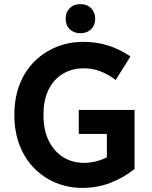

<svg xmlns="http://www.w3.org/2000/svg" viewBox="-20 -905 742 936"><path d="M50 -345Q50 -429 76.5 -495.5Q103 -562 150 -607.5Q197 -653 257.5 -677Q318 -701 386 -701Q450 -701 506 -683.5Q562 -666 616 -630L544 -515Q509 -542 470.5 -557Q432 -572 388 -572Q333 -572 288.5 -546.5Q244 -521 218 -470.5Q192 -420 192 -345Q192 -270 218 -218Q244 -166 288.5 -138.5Q333 -111 390 -111Q416 -111 444.5 -117.5Q473 -124 501 -138V-252H364V-369H636V-81Q580 -37 516.5 -13Q453 11 381 11Q314 11 254.5 -13Q195 -37 149 -82.5Q103 -128 76.5 -194.5Q50 -261 50 -345ZM300 -814Q300 -845 320 -865Q340 -885 372 -885Q404 -885 424 -865Q444 -845 444 -814Q444 -782 424 -762.5Q404 -743 372 -743Q340 -743 320 -762.5Q300 -782 300 -814Z"/></svg>

Font: Radio Canada SemiBold
Style: Regular
Weight: 600
Designer: Charles Daoud, Etienne Aubert Bonn, Alexandre Saumier Demers, Jacques Le Bailly
Foundry: Radio-Canada
Version: Version 2.104; ttfautohint (v1.8.4.7-5d5b);gftools[0.9.28.de